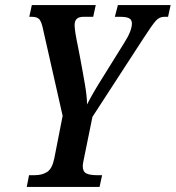

<svg xmlns="http://www.w3.org/2000/svg" viewBox="-20 -734 690 754"><path d="M94 -46H116Q146 -46 165.5 -59Q185 -72 193 -111L226 -279L150 -615Q144 -646 135.5 -657Q127 -668 105 -668H95L105 -714H356L346 -668H308Q290 -668 281.5 -660Q273 -652 273 -635Q273 -613 287 -547L296 -500L305 -451Q306 -445 313.5 -402.5Q321 -360 322 -324Q343 -366 384 -431L468 -566Q498 -613 498 -642Q498 -656 487.5 -662Q477 -668 451 -668H431L443 -714H650L640 -668H625Q606 -668 592 -652.5Q578 -637 543 -583L343 -275L310 -113Q305 -90 305 -82Q305 -60 319 -53Q333 -46 362 -46H381L371 0H85Z"/></svg>

Font: Noto Serif CondSemiBold
Style: Italic
Weight: 600
Width: 3
Italic angle: -12°
Designer: Monotype Design Team
Foundry: Monotype Imaging Inc.
Version: Version 1.001